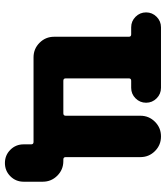

<svg xmlns="http://www.w3.org/2000/svg" viewBox="34 -621 685 793"><g transform="rotate(90 376.5 -224.5)"><path d="M342.8 -546.9Q368.2 -546.9 386.2 -528.8Q404.3 -510.7 404.3 -485.4Q404.3 -460 386.2 -441.9Q368.2 -423.8 342.8 -423.8H313.5Q303.7 -423.8 303.7 -414.1V-153.3Q303.7 -143.6 313.5 -143.6H448.2Q458 -143.6 458 -153.3V-461.9Q458 -497.1 482.9 -522Q507.8 -546.9 543 -546.9H543.9Q579.1 -546.9 604 -522Q628.9 -497.1 628.9 -461.9V-153.3Q628.9 -143.6 638.7 -143.6H645.5Q680.7 -143.6 705.6 -118.7Q730.5 -93.8 730.5 -58.6V20.5Q730.5 52.7 708 75.2Q685.5 97.7 653.3 97.7Q621.1 97.7 598.6 75.2Q576.2 52.7 576.2 20.5V-10.7Q576.2 -20.5 566.4 -20.5H216.8Q181.6 -20.5 156.7 -45.4Q131.8 -70.3 131.8 -105.5V-414.1Q131.8 -423.8 122.1 -423.8H92.8Q67.4 -423.8 49.3 -441.9Q31.2 -460 31.2 -485.4Q31.2 -510.7 49.3 -528.8Q67.4 -546.9 92.8 -546.9Z"/></g></svg>

Font: Gen Jyuu GothicX Heavy
Style: Bold
Weight: 900
Designer: [Source Han Sans]
Ryoko NISHIZUKA  (kana & ideographs); Paul D. Hunt (Latin, Greek & Cyrillic); Wenlong ZHANG  (bopomofo
Version: Version 1.002.20150607